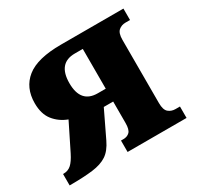

<svg xmlns="http://www.w3.org/2000/svg" viewBox="-122 -675 835 815"><g transform="rotate(-30 296.0 -268.0)"><path d="M0 0V-56H3Q25 -56 40.5 -70Q56 -84 72 -116L136 -245Q96 -260 71 -291.5Q46 -323 46 -376Q46 -452 98.5 -494Q151 -536 267 -536H573V-480H551Q531 -480 517 -468Q503 -456 503 -423V-113Q503 -80 517 -68Q531 -56 551 -56H573V0H284V-56H296Q315 -56 326.5 -67.5Q338 -79 338 -111V-216H292L230 -87Q211 -47 184 -29Q157 -11 113 -5.5Q69 0 0 0ZM299 -279H338V-474H299Q216 -474 216 -376Q216 -279 299 -279Z"/></g></svg>

Font: Noto Serif SemiCondensed ExtraBold
Style: Regular
Weight: 800
Width: 4
Designer: Monotype Design Team
Foundry: Monotype Imaging Inc.
Version: Version 2.015